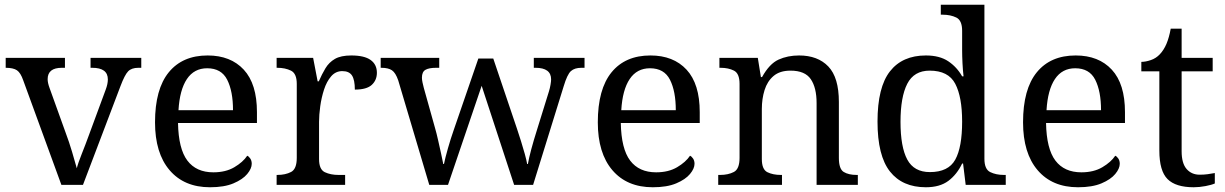

<svg xmlns="http://www.w3.org/2000/svg" viewBox="-20 -780 5168 810"><path d="M78 -441Q67 -473 51.5 -483.5Q36 -494 4 -494V-536H254V-494H241Q181 -494 181 -446Q181 -438 183 -429Q185 -420 189 -409L257 -220Q271 -183 284 -139.5Q297 -96 304 -70Q309 -91 325 -131Q341 -171 354 -207L426 -402Q435 -426 435 -445Q435 -494 369 -494H362V-536H576V-494H564Q535 -494 520.5 -479Q506 -464 488 -416L330 0H239Z M866 10Q757 10 695.5 -62Q634 -134 634 -264Q634 -404 692 -475Q750 -546 856 -546Q953 -546 1008.5 -486Q1064 -426 1064 -307V-261H731Q733 -152 770.5 -102.5Q808 -53 880 -53Q932 -53 968.5 -74.5Q1005 -96 1023 -123Q1030 -120 1036 -111Q1042 -102 1042 -89Q1042 -69 1023 -46Q1004 -23 965 -6.5Q926 10 866 10ZM963 -315Q963 -395 938.5 -443.5Q914 -492 854 -492Q799 -492 768.5 -446.5Q738 -401 733 -315Z M1147 0V-42H1150Q1184 -42 1208 -54.5Q1232 -67 1232 -114V-426Q1232 -470 1207.5 -482Q1183 -494 1150 -494H1147V-536H1301L1320 -437H1325Q1338 -467 1353 -492Q1368 -517 1393 -531.5Q1418 -546 1462 -546Q1517 -546 1543.5 -527Q1570 -508 1570 -473Q1570 -442 1548.5 -422Q1527 -402 1477 -402Q1477 -443 1465 -461.5Q1453 -480 1424 -480Q1396 -480 1377 -458Q1358 -436 1347 -402Q1336 -368 1331 -331.5Q1326 -295 1326 -266V-109Q1326 -65 1350.5 -53.5Q1375 -42 1408 -42H1436V0Z M1660 -441Q1649 -473 1633.5 -483.5Q1618 -494 1589 -494H1586V-536H1833V-494H1820Q1790 -494 1775 -485.5Q1760 -477 1760 -452Q1760 -444 1762.5 -432Q1765 -420 1768 -409L1815 -241Q1822 -217 1828.5 -187.5Q1835 -158 1841 -131.5Q1847 -105 1850 -88H1853Q1858 -113 1869.5 -153.5Q1881 -194 1894 -231L1998 -533H2061L2161 -237Q2169 -213 2178 -184.5Q2187 -156 2194 -130.5Q2201 -105 2204 -88H2207Q2216 -139 2246 -234L2296 -395Q2300 -408 2302.5 -422.5Q2305 -437 2305 -445Q2305 -494 2239 -494H2232V-536H2446V-494H2433Q2404 -494 2388.5 -480Q2373 -466 2358 -416L2229 0H2149L2012 -418L1870 0H1791Z M2734 10Q2625 10 2563.5 -62Q2502 -134 2502 -264Q2502 -404 2560 -475Q2618 -546 2724 -546Q2821 -546 2876.5 -486Q2932 -426 2932 -307V-261H2599Q2601 -152 2638.5 -102.5Q2676 -53 2748 -53Q2800 -53 2836.5 -74.5Q2873 -96 2891 -123Q2898 -120 2904 -111Q2910 -102 2910 -89Q2910 -69 2891 -46Q2872 -23 2833 -6.5Q2794 10 2734 10ZM2831 -315Q2831 -395 2806.5 -443.5Q2782 -492 2722 -492Q2667 -492 2636.5 -446.5Q2606 -401 2601 -315Z M3010 0V-42H3018Q3052 -42 3076 -54.5Q3100 -67 3100 -114V-426Q3100 -470 3076.5 -482Q3053 -494 3020 -494H3015V-536H3177L3190 -455H3195Q3226 -511 3264.5 -528.5Q3303 -546 3351 -546Q3430 -546 3474.5 -499.5Q3519 -453 3519 -350V-114Q3519 -67 3539.5 -54.5Q3560 -42 3594 -42H3599V0H3425V-345Q3425 -410 3400.5 -446Q3376 -482 3315 -482Q3270 -482 3243.5 -459.5Q3217 -437 3205.5 -400Q3194 -363 3194 -320V-109Q3194 -65 3217.5 -53.5Q3241 -42 3274 -42H3279V0Z M3886 10Q3787 10 3734.5 -56.5Q3682 -123 3682 -267Q3682 -412 3734.5 -479Q3787 -546 3886 -546Q3944 -546 3980.5 -521.5Q4017 -497 4039 -458H4045Q4042 -483 4040.5 -513.5Q4039 -544 4039 -568V-650Q4039 -694 4014.5 -706Q3990 -718 3957 -718H3949V-760H4133V-110Q4133 -66 4157.5 -54Q4182 -42 4215 -42H4223V0H4054L4043 -90H4039Q4017 -44 3981 -17Q3945 10 3886 10ZM3903 -54Q3981 -54 4010 -106.5Q4039 -159 4039 -267Q4039 -371 4010 -426.5Q3981 -482 3902 -482Q3836 -482 3807.5 -426.5Q3779 -371 3779 -266Q3779 -160 3807.5 -107Q3836 -54 3903 -54Z M4528 10Q4419 10 4357.5 -62Q4296 -134 4296 -264Q4296 -404 4354 -475Q4412 -546 4518 -546Q4615 -546 4670.5 -486Q4726 -426 4726 -307V-261H4393Q4395 -152 4432.5 -102.5Q4470 -53 4542 -53Q4594 -53 4630.5 -74.5Q4667 -96 4685 -123Q4692 -120 4698 -111Q4704 -102 4704 -89Q4704 -69 4685 -46Q4666 -23 4627 -6.5Q4588 10 4528 10ZM4625 -315Q4625 -395 4600.5 -443.5Q4576 -492 4516 -492Q4461 -492 4430.5 -446.5Q4400 -401 4395 -315Z M5016 10Q4940 10 4905.5 -24.5Q4871 -59 4871 -145V-479H4795V-519Q4813 -519 4835 -526.5Q4857 -534 4873 -551Q4890 -569 4901 -595Q4912 -621 4919 -659H4965V-536H5096V-479H4965V-142Q4965 -91 4986 -67Q5007 -43 5041 -43Q5059 -43 5074 -45Q5089 -47 5105 -50V-6Q5092 0 5066 5Q5040 10 5016 10Z"/></svg>

Font: Noto Serif Old Uyghur
Style: Regular
Weight: 400
Designer: Lewis McGuffie
Foundry: Google LLC
Version: Version 1.003; ttfautohint (v1.8.4.7-5d5b)